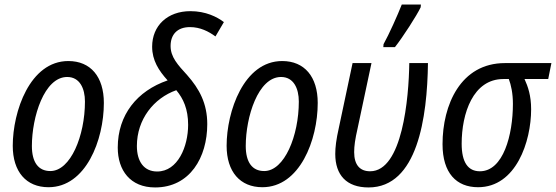

<svg xmlns="http://www.w3.org/2000/svg" viewBox="-20 -813 2441 843"><path d="M193 9C357 9 436 -198 436 -361C436 -476 378 -545 280 -545C111 -545 36 -323 36 -173C36 -59 95 9 193 9ZM201 -62C148 -62 120 -101 120 -172C120 -299 174 -475 275 -475C330 -475 353 -425 353 -367C353 -217 290 -62 201 -62Z M661 10C814 10 890 -122 890 -268C890 -359 855 -423 802 -483C761 -528 729 -562 729 -611C729 -661 758 -694 814 -694C859 -694 896 -675 926 -653L963 -716C933 -739 883 -764 816 -764C715 -764 648 -700 648 -608C648 -548 677 -503 716 -460C582 -414 497 -309 497 -165C497 -65 552 10 661 10ZM670 -60C612 -60 581 -104 581 -172C581 -289 655 -382 754 -417C785 -380 806 -334 806 -265C806 -170 761 -60 670 -60Z M1132 9C1296 9 1375 -198 1375 -361C1375 -476 1317 -545 1219 -545C1050 -545 975 -323 975 -173C975 -59 1034 9 1132 9ZM1140 -62C1087 -62 1059 -101 1059 -172C1059 -299 1113 -475 1214 -475C1269 -475 1292 -425 1292 -367C1292 -217 1229 -62 1140 -62Z M1663 -606H1714C1748 -649 1810 -745 1827 -781L1828 -793H1744C1726 -747 1688 -662 1664 -619ZM1598 10C1813 10 1856 -297 1859 -536H1777C1775 -383 1747 -61 1605 -61C1561 -61 1535 -88 1535 -145C1535 -172 1539 -201 1550 -249L1611 -536H1528L1468 -253C1456 -200 1452 -166 1452 -137C1452 -45 1501 10 1598 10Z M2079 9C2246 9 2312 -192 2312 -333C2312 -394 2298 -433 2283 -466H2387L2401 -536H2197C2002 -536 1923 -352 1923 -180C1923 -53 1984 9 2079 9ZM2087 -61C2035 -61 2007 -100 2007 -182C2007 -315 2057 -466 2190 -466H2214C2224 -440 2232 -403 2232 -357C2232 -221 2190 -61 2087 -61Z"/></svg>

Font: Noto Sans Display SemiCondensed
Style: Italic
Weight: 400
Width: 4
Italic angle: -12°
Designer: Monotype Design Team
Foundry: Monotype Imaging Inc.
Version: Version 1.900